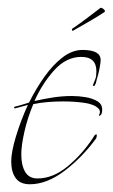

<svg xmlns="http://www.w3.org/2000/svg" viewBox="-20 -463 293 496"><path d="M57 13Q32 13 20.5 -3Q9 -19 9 -46Q9 -70 21 -110Q33 -150 52 -192L19 -183Q17 -183 16.5 -185Q16 -187 17 -187Q22 -188 32 -191Q42 -194 55 -198Q73 -234 95 -265Q117 -296 142 -315Q167 -334 193 -334Q240 -334 240 -308Q240 -301 237 -285.5Q234 -270 230 -258Q229 -255 228.5 -251.5Q228 -248 226 -245Q225 -241 222 -241Q219 -241 220 -243Q224 -253 226.5 -259.5Q229 -266 229 -279Q229 -316 190 -316Q151 -316 120 -281.5Q89 -247 69 -202Q90 -207 115.5 -211Q141 -215 166 -215Q183 -215 201 -212Q219 -209 231.5 -201.5Q244 -194 244 -180Q244 -168 239 -165Q234 -162 236 -166Q241 -176 234.5 -182.5Q228 -189 218 -192.5Q208 -196 200 -197Q187 -199 172.5 -200Q158 -201 143 -201Q124 -201 104.5 -199.5Q85 -198 66 -194Q51 -158 43 -122.5Q35 -87 35 -64Q35 -36 45 -19Q55 -2 77 -2Q117 -2 155 -33.5Q193 -65 221 -108Q225 -116 229 -116Q230 -116 230 -113Q230 -108 228 -105Q192 -56 146.5 -21.5Q101 13 57 13ZM171 -385Q167 -382 166 -385Q165 -388 167 -389Q186 -402 204.5 -416Q223 -430 240 -443Q243 -443 247 -440Q251 -437 251 -434Q251 -433 250.5 -432.5Q250 -432 250 -432Q232 -420 208.5 -406.5Q185 -393 171 -385Z"/></svg>

Font: Explora
Style: Regular
Weight: 400
Designer: Robert E. Leuschke
Foundry: Robert E. Leuschke
Version: Version 1.010